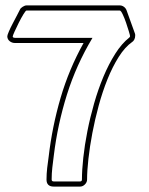

<svg xmlns="http://www.w3.org/2000/svg" viewBox="-20 -532 550 710"><path d="M322 -392Q262 -292 227.5 -182Q193 -72 179 43Q176 65 173.5 87.5Q171 110 171 132Q171 139 179 139H276Q283 139 283 132Q283 97 288 51Q293 5 303 -46Q313 -97 328 -149.5Q343 -202 362.5 -248.5Q382 -295 406 -333Q430 -371 458 -393Q461 -396 461 -398Q461 -401 456.5 -416Q452 -431 446 -448.5Q440 -466 433.5 -479.5Q427 -493 423 -493H78Q75 -493 66.5 -479Q58 -465 49.5 -448Q41 -431 34 -415.5Q27 -400 27 -397Q27 -394 30 -393Q33 -392 35 -392ZM7 -398Q7 -402 13 -416Q19 -430 27.5 -446Q36 -462 43.5 -476.5Q51 -491 54 -497Q56 -502 64 -507Q72 -512 78 -512H423Q431 -512 438 -507Q445 -502 448 -494L479 -408Q480 -406 480 -401Q480 -393 477 -386.5Q474 -380 468 -376L469 -377Q442 -358 419 -321.5Q396 -285 377.5 -239Q359 -193 345 -141.5Q331 -90 321.5 -40Q312 10 307 55Q302 100 302 132Q302 142 294 150Q286 158 276 158H179Q152 158 152 132Q152 111 154.5 89Q157 67 160 47Q173 -64 204 -170Q235 -276 289 -373H35Q24 -373 15.5 -380Q7 -387 7 -398Z"/></svg>

Font: RonaldsonGothicLicht
Style: Regular
Weight: 400
Designer: Mr. Robertson for MacKellar, Smiths & Jordan Co. Philadelphia
Foundry: CAT-Fonts Peter Wiegel
Version: 1.000